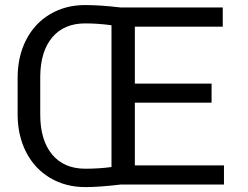

<svg xmlns="http://www.w3.org/2000/svg" viewBox="-20 -741 994 771"><path d="M879.4 0H465.3Q378.4 10.3 322.8 10.3Q243.7 10.3 181.6 -26.4Q119.6 -63 85.4 -129.2Q51.3 -195.3 50.8 -278.8V-429.7Q50.8 -513.7 84.7 -580.3Q118.7 -647 180.7 -683.8Q242.7 -720.7 321.8 -720.7Q382.3 -720.7 465.3 -710.9H874.5V-633.8H521.5V-405.3H829.6V-328.6H521.5V-76.7H879.4ZM322.8 -63.5Q377.9 -63.5 427.7 -70.3V-639.6Q374.5 -647 321.8 -647Q237.3 -647 189.9 -591.1Q142.6 -535.2 141.6 -434.1V-281.2Q141.6 -178.2 189.2 -120.8Q236.8 -63.5 322.8 -63.5Z"/></svg>

Font: SteelSelectRoboto
Style: Roboto-Regular
Weight: 400
Designer: Google
Version: Version 2.137; 2017